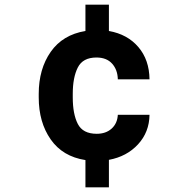

<svg xmlns="http://www.w3.org/2000/svg" viewBox="-20 -676 818 818"><path d="M482 -187H617Q616 -113 568 -61Q520 -9 444 5V122H344V6Q247 -9 196 -82Q145 -155 145 -261V-276Q145 -382 196 -455Q247 -528 344 -544V-656H444V-544Q523 -530 569.5 -475.5Q616 -421 617 -338H482Q481 -379 457.5 -405Q434 -431 391 -431Q333 -431 311.5 -388.5Q290 -346 290 -276V-261Q290 -190 311.5 -148Q333 -106 392 -106Q431 -106 455.5 -128Q480 -150 482 -187Z"/></svg>

Font: Freesentation 8 ExtraBold
Style: Regular
Weight: 800
Designer: glyphs from Roboto by Christian Robertson / Hangul glyphs from Noto Sans CJK(Source Han Sans) by Jang Soo-young and Kang
Foundry: PT&
Version: Version 2.001